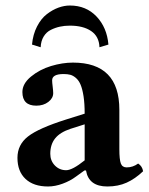

<svg xmlns="http://www.w3.org/2000/svg" viewBox="-20 -673 546 703"><path d="M290 -85.9V-217.8L237.8 -201.2Q199.7 -188.5 181.9 -166.3Q164.1 -144 164.1 -109.9Q164.1 -84.5 180.9 -67.1Q197.8 -49.8 222.2 -49.8Q245.1 -49.8 290 -85.9ZM294.9 -48.8H289.1L258.8 -26.9Q237.3 -10.7 209.5 -0.5Q181.6 9.8 155.8 9.8Q103 9.8 73.5 -17.8Q43.9 -45.4 43.9 -95.2Q43.9 -143.1 82.5 -173.3Q121.1 -203.6 223.1 -235.8L290 -256.8Q290 -293.9 285.9 -320.6Q281.7 -347.2 275.1 -362.8Q268.6 -378.4 258.1 -387.5Q247.6 -396.5 237.3 -399.2Q227.1 -401.9 212.9 -401.9Q170.9 -401.9 170.9 -378.9Q170.9 -371.1 172.9 -355.5Q174.8 -339.8 174.8 -332Q174.8 -313.5 157 -299.8Q139.2 -286.1 112.8 -286.1Q62 -286.1 62 -335.9Q62 -366.7 93.5 -392.6Q125 -418.5 166.7 -431.2Q208.5 -443.8 247.1 -443.8Q417 -443.8 417 -271V-127Q417 -88.9 422.4 -74.5Q427.7 -60.1 443.8 -60.1Q466.8 -60.1 485.8 -74.2Q501 -64.5 503.9 -45.9Q474.6 -18.1 443.6 -4.2Q412.6 9.8 373 9.8Q304.7 9.8 294.9 -48.8ZM377 -509.8 344.2 -500Q342.8 -539.6 313.7 -559.3Q284.7 -579.1 235.8 -579.1Q216.3 -579.1 199.5 -575.4Q182.6 -571.8 166.3 -563.7Q149.9 -555.7 139.9 -539.3Q129.9 -522.9 128.9 -500L97.2 -509.8Q100.6 -546.9 115.5 -575.9Q130.4 -605 151.4 -621.1Q172.4 -637.2 193.8 -645Q215.3 -652.8 235.8 -652.8Q295.4 -652.8 333.5 -612.5Q371.6 -572.3 377 -509.8Z"/></svg>

Font: Common Serif
Style: Bold
Weight: 700
Designer: Philipp H. Poll, Khaled Hosny
Foundry: Stefan Peev, Context Ltd.
Version: Version 1.026